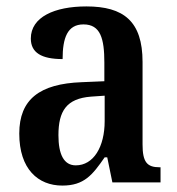

<svg xmlns="http://www.w3.org/2000/svg" viewBox="-20 -568 551 598"><path d="M174 10C242 10 268 -23 306 -78H314L330 0H480V-47H477C438 -47 424 -63 424 -118V-375C424 -502 365 -548 249 -548C150 -548 76 -515 76 -448C76 -404 109 -384 175 -384C175 -450 190 -492 240 -492C293 -492 305 -448 305 -373V-315L234 -312C104 -307 40 -259 40 -152C40 -41 99 10 174 10ZM216 -53C179 -53 162 -87 162 -147C162 -222 187 -261 263 -267L306 -270V-191C306 -110 271 -53 216 -53Z"/></svg>

Font: Noto Serif Devanagari Condensed SemiBold
Style: Regular
Weight: 600
Width: 3
Designer: Universal Thirst, Indian Type Foundry and the Monotype Design Team
Foundry: Monotype Imaging Inc.
Version: Version 2.004